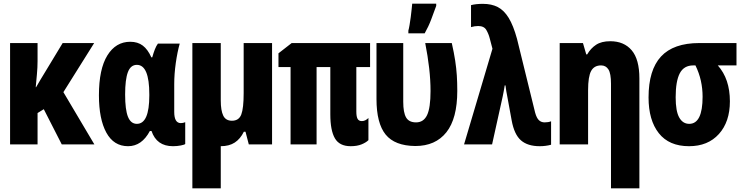

<svg xmlns="http://www.w3.org/2000/svg" viewBox="-20 -788 4040 1048"><path d="M35 0V-553H185V-454Q185 -420 181.5 -382.5Q178 -345 175 -312H177Q189 -333 201.5 -354Q214 -375 227 -396L322 -553H494L326 -285L495 0H317L219 -192L185 -171V0Z M679 10Q601 10 560.5 -64Q520 -138 520 -268Q520 -411 566 -485.5Q612 -560 691 -560Q732 -560 759.5 -539Q787 -518 806 -475H811Q818 -500 825.5 -519Q833 -538 842 -550H961Q948 -504 939.5 -444Q931 -384 931 -329V-177Q931 -116 967 -116Q979 -116 991 -121V-2Q987 2 967 6Q947 10 924 10Q835 10 807 -73H798Q754 10 679 10ZM727 -112Q795 -112 795 -267V-273Q795 -434 727 -434Q693 -434 678 -394Q663 -354 663 -272Q663 -189 678.5 -150.5Q694 -112 727 -112Z M1185 10V240H1030V-553H1185V-240Q1185 -185 1198.5 -157Q1212 -129 1246 -129Q1284 -129 1297 -163Q1310 -197 1310 -280V-553H1465V0H1338L1320 -69H1311Q1292 -30 1261.5 -10Q1231 10 1185 10Z M1894 10Q1833 10 1808 -33Q1783 -76 1783 -164V-422H1708V0H1566V-422H1500V-497L1572 -553H2000V-422H1925V-179Q1925 -151 1932 -139Q1939 -127 1955 -127Q1966 -127 1975 -132Q1984 -137 1991 -144V-23Q1978 -10 1953.5 0Q1929 10 1894 10Z M2247 9Q2135 8 2085 -53.5Q2035 -115 2035 -248V-553H2181V-232Q2181 -174 2196.5 -147Q2212 -120 2251 -120Q2292 -120 2311 -159.5Q2330 -199 2330 -291Q2330 -351 2322.5 -416.5Q2315 -482 2301 -553H2446Q2458 -500 2464.5 -457.5Q2471 -415 2473.5 -376Q2476 -337 2476 -292Q2476 -141 2416.5 -66Q2357 9 2247 9ZM2209 -621Q2212 -631 2215.5 -651.5Q2219 -672 2222 -695Q2225 -718 2227 -738Q2229 -758 2230 -768H2361V-756Q2348 -720 2333.5 -681.5Q2319 -643 2298 -606H2209Z M2926 10Q2860 10 2823.5 -22Q2787 -54 2773 -130L2749 -261Q2746 -278 2743.5 -290.5Q2741 -303 2739 -322H2735Q2732 -305 2729.5 -290Q2727 -275 2724 -262L2666 0H2513L2668 -522L2653 -579Q2647 -603 2634.5 -624.5Q2622 -646 2590 -646Q2571 -646 2551 -640V-760Q2578 -767 2616 -767Q2663 -767 2697 -749.5Q2731 -732 2756.5 -690.5Q2782 -649 2802 -576L2901 -173Q2909 -144 2921.5 -132Q2934 -120 2953 -120Q2973 -120 2988 -126V2Q2959 10 2926 10Z M3035 0V-553H3162L3180 -491H3185Q3204 -524 3233.5 -543.5Q3263 -563 3311 -563Q3386 -563 3428 -513.5Q3470 -464 3470 -360V240H3315V-331Q3315 -387 3301 -409Q3287 -431 3261 -431Q3223 -431 3206.5 -400.5Q3190 -370 3190 -296V0Z M3741 10Q3632 10 3576 -61Q3520 -132 3520 -256Q3520 -406 3588 -479.5Q3656 -553 3797 -553H4000V-431H3898Q3964 -357 3964 -235Q3964 -123 3904 -56.5Q3844 10 3741 10ZM3742 -112Q3815 -112 3815 -260Q3815 -305 3805.5 -347.5Q3796 -390 3776 -431H3764Q3713 -431 3690.5 -388Q3668 -345 3668 -257Q3668 -181 3687.5 -146.5Q3707 -112 3742 -112Z"/></svg>

Font: Noto Sans Mono ExtraCondensed Black
Style: Regular
Weight: 900
Width: 2
Designer: Monotype Design Team
Foundry: Monotype Imaging Inc.
Version: Version 2.014